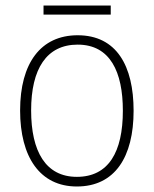

<svg xmlns="http://www.w3.org/2000/svg" viewBox="-20 -667 559 697"><path d="M382 -647H138V-614H382ZM465 -265C465 -428 403 -539 262 -539C128 -539 53 -438 53 -266C53 -97 125 10 259 10C397 10 465 -97 465 -265ZM93 -266C93 -417 149 -505 262 -505C380 -505 426 -406 426 -265C426 -115 374 -25 259 -25C146 -25 93 -117 93 -266Z"/></svg>

Font: Noto Sans Devanagari SemiCondensed ExtraLight
Style: Regular
Weight: 200
Width: 4
Designer: Jelle Bosma - Monotype Design Team
Foundry: Monotype Imaging Inc.
Version: Version 2.004